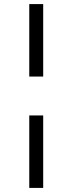

<svg xmlns="http://www.w3.org/2000/svg" viewBox="-20 -780 354 938"><path d="M123 -406V-760H191V-406ZM123 138V-216H191V138Z"/></svg>

Font: IBM Plex Sans
Style: Regular
Weight: 400
Designer: Mike Abbink, Paul van der Laan, Pieter van Rosmalen
Foundry: Bold Monday
Version: Version 3.005